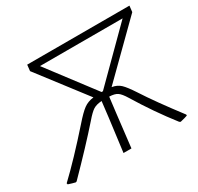

<svg xmlns="http://www.w3.org/2000/svg" viewBox="-163 -807 1017 984"><g transform="rotate(-30 346.0 -315.5)"><path d="M20 8Q3 4 -21 -4L-23 -11Q70 -99 193 -238Q233 -284 257.5 -302Q282 -320 316 -324L102 -603L106 -639H711L707 -603L423 -323Q454 -318 473.5 -299.5Q493 -281 523 -235Q581 -145 684 -10V-4Q671 1 641 8L634 4Q548 -106 472 -231Q452 -264 436 -275Q420 -286 388 -287L377 -197L354 0H307L332 -194L343 -287Q311 -285 292.5 -273Q274 -261 245 -227Q157 -127 26 6ZM369 -327H374L648 -600H159L366 -327Z"/></g></svg>

Font: Alegreya Sans SC Light
Style: Italic
Weight: 300
Italic angle: -7°
Designer: Juan Pablo del Peral
Foundry: Huerta Tipografica
Version: Version 2.007